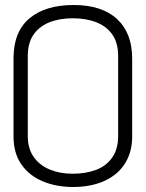

<svg xmlns="http://www.w3.org/2000/svg" viewBox="-20 -736 584 767"><path d="M34 -503V-191Q34 -124 65.5 -79Q97 -34 151 -11.5Q205 11 272 11Q343 11 396.5 -13Q450 -37 479 -82.5Q508 -128 508 -191V-502Q508 -604 447.5 -660Q387 -716 274 -716Q161 -716 97.5 -662.5Q34 -609 34 -503ZM91 -192V-512Q91 -564 113.5 -597Q136 -630 176.5 -646.5Q217 -663 270 -663Q325 -663 366 -646.5Q407 -630 429.5 -597Q452 -564 452 -512V-192Q452 -141 428.5 -107Q405 -73 364 -57.5Q323 -42 270 -42Q220 -42 179.5 -58.5Q139 -75 115 -108.5Q91 -142 91 -192Z"/></svg>

Font: AdventPro_ExpandedRegular
Style: ExpandedRegular
Weight: 400
Width: 7
Designer: VivaRado, Andreas Kalpakidis
Foundry: VivaRado, Andreas Kalpakidis
Version: Version 3.000